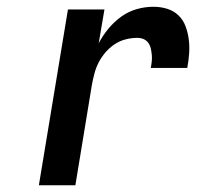

<svg xmlns="http://www.w3.org/2000/svg" viewBox="-20 -548 640 568"><path d="M95 0 181 -520H289L272 -420Q284 -443 301 -463.5Q318 -484 339 -499Q360 -514 384.5 -521Q409 -528 434 -528Q455 -528 474.5 -522Q494 -516 508 -502.5Q522 -489 529 -470Q536 -451 538.5 -431Q541 -411 539.5 -389.5Q538 -368 534 -347H426Q428 -357 429 -367Q430 -377 429 -386.5Q428 -396 426 -405Q424 -414 418.5 -421.5Q413 -429 404.5 -432.5Q396 -436 386 -436Q369 -436 351.5 -431.5Q334 -427 319 -417Q304 -407 292 -393Q280 -379 272 -363.5Q264 -348 259.5 -331Q255 -314 252 -298L203 0Z"/></svg>

Font: Iosevka Semibold Extended
Style: Italic
Weight: 600
Width: 7
Italic angle: -9°
Monospace: yes
Designer: Belleve Invis
Foundry: Belleve Invis
Version: Version 32.5.0; ttfautohint (v1.8.4)